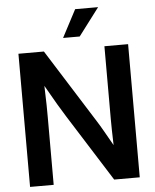

<svg xmlns="http://www.w3.org/2000/svg" viewBox="-61 -993 843 1045"><g transform="rotate(-5 360.0 -471.0)"><path d="M60.5 0V-727.5H199.7L455.1 -321.8Q468.3 -301.3 489.7 -263.7Q511.2 -226.1 533.2 -187Q531.7 -228 531 -268.8Q530.3 -309.6 530.3 -331.1V-727.5H659.7V0H520L289.6 -365.2Q273.9 -389.6 246.6 -435.8Q219.2 -481.9 186 -541Q188.5 -480.5 189 -435.1Q189.5 -389.6 189.5 -365.7V0ZM310.1 -792 389.2 -942.4H514.6L400.9 -792Z"/></g></svg>

Font: Inter Display SemiBold
Style: Regular
Weight: 600
Designer: Rasmus Andersson
Foundry: rsms
Version: Version 4.001;git-9221beed3